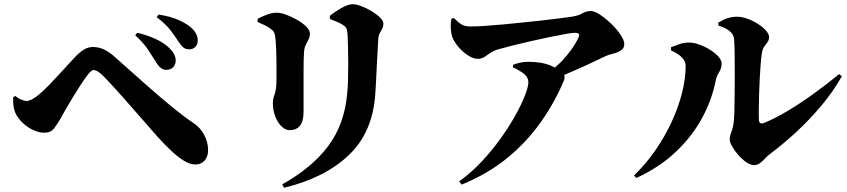

<svg xmlns="http://www.w3.org/2000/svg" viewBox="-20 -813 4000 907"><path d="M873 -580Q857 -580 846 -589Q835 -598 822 -618Q809 -638 787 -668Q765 -698 720 -732L729 -744Q779 -737 816.5 -721.5Q854 -706 879 -686Q914 -657 914 -622Q914 -603 903 -591.5Q892 -580 873 -580ZM765 -483Q752 -483 740.5 -491.5Q729 -500 718 -518Q704 -541 680.5 -576.5Q657 -612 619 -646L628 -658Q674 -648 716 -628.5Q758 -609 783 -583Q810 -556 810 -527Q810 -509 798.5 -496Q787 -483 765 -483ZM903 -36Q871 -36 829.5 -66.5Q788 -97 725 -166Q708 -186 681 -216.5Q654 -247 623 -282.5Q592 -318 562 -352Q532 -386 507 -413Q482 -440 468 -454Q453 -469 442 -475.5Q431 -482 423 -482Q416 -482 408.5 -475.5Q401 -469 390 -454Q378 -438 361 -412Q344 -386 326 -356.5Q308 -327 292 -299.5Q276 -272 266 -253Q251 -227 235.5 -206.5Q220 -186 189 -186Q155 -186 118.5 -208.5Q82 -231 61 -264Q50 -281 45.5 -302.5Q41 -324 42 -353L52 -360Q66 -348 81.5 -342Q97 -336 105 -336Q116 -336 131 -343.5Q146 -351 166 -368Q186 -385 210.5 -410Q235 -435 259.5 -462Q284 -489 304.5 -511Q325 -533 335 -544Q356 -566 376 -578.5Q396 -591 419 -591Q448 -591 474 -578Q500 -565 528 -539Q600 -475 667 -415.5Q734 -356 792 -308.5Q850 -261 892 -233Q926 -211 944.5 -176Q963 -141 963 -103Q963 -73 946.5 -54.5Q930 -36 903 -36Z M1313 58Q1453 -20 1530 -122.5Q1607 -225 1620 -370Q1623 -395 1624 -434Q1625 -473 1625 -515Q1625 -557 1624 -593Q1623 -629 1622 -648Q1621 -668 1617 -677.5Q1613 -687 1599 -696Q1586 -704 1570.5 -710.5Q1555 -717 1539 -723L1538 -738Q1561 -757 1592.5 -775Q1624 -793 1646 -793Q1663 -793 1687 -784Q1711 -775 1735 -760.5Q1759 -746 1775 -730.5Q1791 -715 1791 -702Q1791 -688 1785.5 -677.5Q1780 -667 1774 -656.5Q1768 -646 1767 -631Q1766 -610 1764 -575.5Q1762 -541 1760 -502.5Q1758 -464 1756.5 -429.5Q1755 -395 1753 -372Q1742 -190 1629 -81.5Q1516 27 1322 74ZM1348 -198Q1329 -198 1310.5 -215.5Q1292 -233 1280.5 -262.5Q1269 -292 1269 -327Q1269 -346 1277.5 -368.5Q1286 -391 1286 -437V-503Q1286 -542 1284.5 -581Q1283 -620 1280 -641Q1278 -655 1273 -663Q1268 -671 1257 -678Q1247 -686 1230.5 -694Q1214 -702 1197 -709V-724Q1217 -735 1241 -744Q1265 -753 1288 -753Q1306 -753 1332 -743.5Q1358 -734 1384 -719Q1410 -704 1427 -687Q1444 -670 1444 -654Q1444 -639 1437.5 -626.5Q1431 -614 1424 -600Q1417 -586 1416 -564Q1415 -551 1414.5 -526.5Q1414 -502 1414 -471V-285Q1414 -240 1397 -219Q1380 -198 1348 -198Z M2149 44Q2206 3 2256 -50.5Q2306 -104 2346.5 -161Q2387 -218 2416 -270.5Q2445 -323 2460.5 -363.5Q2476 -404 2476 -424Q2476 -448 2455 -464.5Q2434 -481 2403 -495L2404 -507Q2419 -513 2437.5 -517Q2456 -521 2477 -521Q2534 -521 2575 -506Q2591 -499 2602 -494Q2619 -509 2634 -524Q2660 -552 2680 -580Q2700 -608 2711 -632Q2719 -648 2714 -653Q2709 -658 2695 -658Q2684 -658 2652 -652.5Q2620 -647 2577 -638Q2534 -629 2487.5 -618.5Q2441 -608 2399.5 -597.5Q2358 -587 2330 -579Q2311 -573 2296 -562.5Q2281 -552 2267.5 -543.5Q2254 -535 2237 -535Q2216 -535 2190.5 -551.5Q2165 -568 2144.5 -592.5Q2124 -617 2116 -640Q2111 -656 2109.5 -678.5Q2108 -701 2112 -724L2124 -728Q2148 -704 2163 -696Q2178 -688 2203 -688Q2230 -688 2269.5 -690.5Q2309 -693 2356 -697.5Q2403 -702 2452 -707Q2501 -712 2545.5 -717Q2590 -722 2625.5 -726.5Q2661 -731 2680 -734Q2713 -739 2731.5 -750Q2750 -761 2771 -761Q2788 -761 2814 -744Q2840 -727 2866.5 -701.5Q2893 -676 2911 -649.5Q2929 -623 2929 -604Q2929 -584 2912 -574Q2895 -564 2874.5 -559Q2854 -554 2841 -548Q2813 -535 2773.5 -516Q2734 -497 2687 -477Q2667 -468 2645 -459Q2650 -447 2644 -433Q2602 -332 2536.5 -238.5Q2471 -145 2378.5 -68.5Q2286 8 2161 59Z M3542 -33Q3525 -33 3505 -47Q3485 -61 3467.5 -81Q3450 -101 3438.5 -121.5Q3427 -142 3427 -155Q3427 -167 3431 -178Q3435 -189 3439.5 -203Q3444 -217 3446 -236Q3448 -249 3449 -283.5Q3450 -318 3450.5 -364.5Q3451 -411 3451 -460Q3451 -509 3450.5 -553Q3450 -597 3448 -626Q3447 -649 3427.5 -665.5Q3408 -682 3374 -692L3373 -706Q3400 -722 3420 -728Q3440 -734 3462 -734Q3485 -734 3511 -724.5Q3537 -715 3560.5 -700Q3584 -685 3598.5 -668.5Q3613 -652 3613 -638Q3613 -624 3606 -614.5Q3599 -605 3590.5 -593.5Q3582 -582 3579 -562Q3576 -543 3573.5 -511.5Q3571 -480 3569 -443.5Q3567 -407 3566 -370Q3565 -333 3564.5 -301.5Q3564 -270 3565 -249Q3565 -236 3571 -232Q3578 -227 3591 -233Q3638 -252 3696.5 -286.5Q3755 -321 3818.5 -366.5Q3882 -412 3944 -463L3957 -453Q3916 -380 3859 -312.5Q3802 -245 3739.5 -187.5Q3677 -130 3618 -86Q3607 -78 3595.5 -65.5Q3584 -53 3571 -43Q3558 -33 3542 -33ZM2975 16Q3031 -38 3076 -103Q3121 -168 3153 -237.5Q3185 -307 3202 -374.5Q3219 -442 3219 -501Q3219 -518 3210 -531Q3201 -544 3185.5 -555Q3170 -566 3150 -575V-590Q3170 -598 3191 -605Q3212 -612 3237 -612Q3256 -612 3282 -603Q3308 -594 3332.5 -579Q3357 -564 3373 -546.5Q3389 -529 3389 -512Q3389 -491 3377 -472Q3365 -453 3361 -433Q3344 -344 3298 -258Q3252 -172 3175 -98Q3098 -24 2986 28Z"/></svg>

Font: Noto Serif HK ExtraLight Black
Style: Regular
Weight: 900
Version: Version 2.002-H1;hotconv 1.1.0;makeotfexe 2.6.0